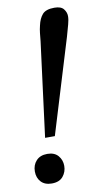

<svg xmlns="http://www.w3.org/2000/svg" viewBox="-83 -747 422 795"><g transform="rotate(-10 127.5 -349.5)"><path d="M115 -183H74L125 -580Q127 -600 128.5 -614.5Q130 -629 134 -645Q140 -673 154.5 -690Q169 -707 205 -707Q233 -707 244 -693Q255 -679 255 -663Q255 -648 249.5 -628.5Q244 -609 236 -580ZM69 8Q40 8 24 -9Q8 -26 8 -53Q8 -80 24.5 -98Q41 -116 71 -116Q101 -116 116.5 -98Q132 -80 132 -55Q132 -30 116.5 -11Q101 8 69 8Z"/></g></svg>

Font: STIX Two Text Medium
Style: Italic
Weight: 500
Italic angle: -12°
Designer: Ross Mills, John Hudson & Paul Hanslow, Tiro Typeworks Ltd; with prior portions MicroPress Inc. and Coen Hoffman, Elsevi
Foundry: Tiro Typeworks Ltd
Version: Version 2.13 b171